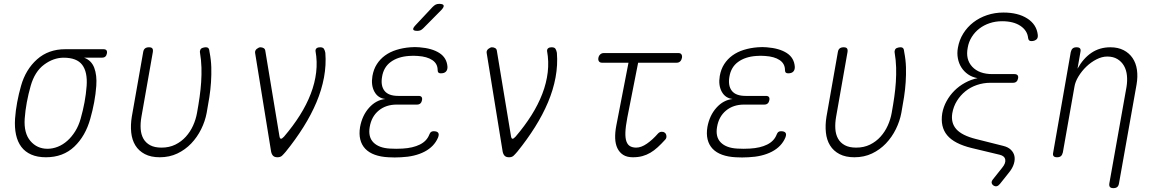

<svg xmlns="http://www.w3.org/2000/svg" viewBox="-20 -805 6040 995"><path d="M508 -506H416Q454 -492 468.5 -453.5Q483 -415 479 -360Q476 -318 468 -275Q460 -232 448 -190Q423 -100 365 -45Q307 10 218 10Q174 10 142 -4Q110 -18 90.5 -44Q71 -70 63 -107Q55 -144 58 -190Q61 -232 69 -275Q77 -318 89 -360Q113 -445 172 -497.5Q231 -550 318 -550H516Q527 -550 531.5 -544.5Q536 -539 534 -528Q532 -517 525.5 -511.5Q519 -506 508 -506ZM226 -34Q253 -34 279.5 -44.5Q306 -55 329 -75.5Q352 -96 370 -125Q388 -154 398 -190Q410 -232 418 -275Q426 -318 429 -360Q434 -432 406 -469Q378 -506 310 -506Q257 -506 208.5 -470Q160 -434 139 -360Q127 -318 119 -275Q111 -232 108 -190Q103 -115 137.5 -74.5Q172 -34 226 -34Z M722 -535Q724 -548 731.5 -554Q739 -560 752 -560Q765 -560 769.5 -554Q774 -548 772 -535L713 -200Q707 -166 709 -137Q711 -108 723 -86.5Q735 -65 758 -52.5Q781 -40 817 -40Q857 -40 888.5 -55.5Q920 -71 943 -96.5Q966 -122 980.5 -154Q995 -186 1001 -220Q1009 -264 1014.5 -303Q1020 -342 1022.5 -379.5Q1025 -417 1024 -455Q1023 -493 1016 -535V-539Q1016 -541 1017 -543Q1019 -553 1028.5 -556.5Q1038 -560 1046 -560Q1053 -560 1056.5 -558Q1060 -556 1062 -552.5Q1064 -549 1064.5 -544.5Q1065 -540 1066 -535Q1074 -494 1075 -456Q1076 -418 1073.5 -379.5Q1071 -341 1065 -302Q1059 -263 1051 -220Q1043 -177 1022.5 -135.5Q1002 -94 971 -61.5Q940 -29 899 -9.5Q858 10 808 10Q762 10 730.5 -6.5Q699 -23 681.5 -51.5Q664 -80 660 -118.5Q656 -157 663 -200Z M1385 -19 1302 -531Q1301 -537 1303.5 -542.5Q1306 -548 1310.5 -551.5Q1315 -555 1320 -557.5Q1325 -560 1329 -560Q1339 -560 1346.5 -555.5Q1354 -551 1355 -541L1428 -100Q1430 -87 1435.5 -86Q1441 -85 1452 -97Q1499 -152 1534 -207.5Q1569 -263 1590.5 -319Q1612 -375 1618.5 -430.5Q1625 -486 1615 -541Q1615 -546 1616.5 -549.5Q1618 -553 1621.5 -555.5Q1625 -558 1629.5 -559Q1634 -560 1639 -560Q1654 -560 1659 -551.5Q1664 -543 1666 -531Q1671 -468 1659 -403.5Q1647 -339 1620 -275Q1593 -211 1552.5 -146.5Q1512 -82 1461 -19Q1450 -6 1441.5 2Q1433 10 1418 10Q1403 10 1395.5 2.5Q1388 -5 1385 -19Z M2299 -458Q2299 -450 2297 -444Q2295 -438 2290.5 -433.5Q2286 -429 2279.5 -427Q2273 -425 2264 -425Q2260 -425 2257 -426Q2254 -427 2252 -429Q2250 -431 2249 -434.5Q2248 -438 2248 -442Q2248 -475 2220.5 -493.5Q2193 -512 2145 -515Q2134 -516 2122 -516Q2110 -516 2099 -515Q2042 -511 2005 -484Q1968 -457 1960 -407Q1952 -361 1972.5 -334.5Q1993 -308 2044 -308H2149Q2160 -308 2164.5 -302.5Q2169 -297 2167 -286Q2165 -275 2158.5 -269Q2152 -263 2141 -263H2036Q1980 -263 1942.5 -232Q1905 -201 1896 -147Q1887 -95 1915.5 -66.5Q1944 -38 2001 -35Q2017 -34 2033.5 -34Q2050 -34 2066 -35Q2120 -38 2156 -56Q2192 -74 2205 -108Q2207 -113 2209 -116Q2211 -119 2213.5 -121Q2216 -123 2219.5 -124Q2223 -125 2227 -125Q2236 -125 2242 -123Q2248 -121 2251 -116.5Q2254 -112 2253.5 -106Q2253 -100 2250 -92Q2230 -45 2180 -19Q2130 7 2058 10Q2042 11 2025.5 11Q2009 11 1993 10Q1953 8 1922.5 -3Q1892 -14 1873 -34Q1854 -54 1847 -82.5Q1840 -111 1846 -147Q1857 -207 1893 -247Q1929 -287 1977 -292Q1939 -296 1920.5 -329.5Q1902 -363 1910 -411Q1916 -446 1933 -472.5Q1950 -499 1975.5 -517.5Q2001 -536 2034.5 -546.5Q2068 -557 2107 -560Q2118 -561 2130 -561Q2142 -561 2153 -560Q2219 -555 2257.5 -530Q2296 -505 2299 -458ZM2174 -659Q2166 -651 2159 -648Q2152 -645 2143 -645Q2124 -645 2121.5 -652Q2119 -659 2133 -674L2222 -769Q2230 -777 2237.5 -781Q2245 -785 2256 -785Q2276 -785 2279 -777Q2282 -769 2267 -753Z M2585 -19 2502 -531Q2501 -537 2503.5 -542.5Q2506 -548 2510.5 -551.5Q2515 -555 2520 -557.5Q2525 -560 2529 -560Q2539 -560 2546.5 -555.5Q2554 -551 2555 -541L2628 -100Q2630 -87 2635.5 -86Q2641 -85 2652 -97Q2699 -152 2734 -207.5Q2769 -263 2790.5 -319Q2812 -375 2818.5 -430.5Q2825 -486 2815 -541Q2815 -546 2816.5 -549.5Q2818 -553 2821.5 -555.5Q2825 -558 2829.5 -559Q2834 -560 2839 -560Q2854 -560 2859 -551.5Q2864 -543 2866 -531Q2871 -468 2859 -403.5Q2847 -339 2820 -275Q2793 -211 2752.5 -146.5Q2712 -82 2661 -19Q2650 -6 2641.5 2Q2633 10 2618 10Q2603 10 2595.5 2.5Q2588 -5 2585 -19Z M3496 -530Q3507 -530 3511.5 -523Q3516 -516 3514 -505Q3512 -494 3505 -487Q3498 -480 3487 -480H3287L3231 -196Q3222 -149 3221 -119Q3220 -89 3226.5 -71.5Q3233 -54 3246 -47Q3259 -40 3277 -40Q3303 -40 3332.5 -60.5Q3362 -81 3389 -112Q3397 -121 3407 -122Q3417 -123 3424 -118Q3432 -113 3433.5 -101Q3435 -89 3427 -81Q3407 -59 3388.5 -42Q3370 -25 3350.5 -13.5Q3331 -2 3309 4Q3287 10 3260 10Q3229 10 3209.5 -2.5Q3190 -15 3179.5 -37Q3169 -59 3168 -89Q3167 -119 3174 -155L3237 -480H3100Q3089 -480 3084 -487Q3079 -494 3081 -505Q3083 -516 3090.5 -523Q3098 -530 3109 -530Z M4099 -458Q4099 -450 4097 -444Q4095 -438 4090.5 -433.5Q4086 -429 4079.5 -427Q4073 -425 4064 -425Q4060 -425 4057 -426Q4054 -427 4052 -429Q4050 -431 4049 -434.5Q4048 -438 4048 -442Q4048 -475 4020.5 -493.5Q3993 -512 3945 -515Q3934 -516 3922 -516Q3910 -516 3899 -515Q3842 -511 3805 -484Q3768 -457 3760 -407Q3752 -361 3772.5 -334.5Q3793 -308 3844 -308H3949Q3960 -308 3964.5 -302.5Q3969 -297 3967 -286Q3965 -275 3958.5 -269Q3952 -263 3941 -263H3836Q3780 -263 3742.5 -232Q3705 -201 3696 -147Q3687 -95 3715.5 -66.5Q3744 -38 3801 -35Q3817 -34 3833.5 -34Q3850 -34 3866 -35Q3920 -38 3956 -56Q3992 -74 4005 -108Q4007 -113 4009 -116Q4011 -119 4013.5 -121Q4016 -123 4019.5 -124Q4023 -125 4027 -125Q4036 -125 4042 -123Q4048 -121 4051 -116.5Q4054 -112 4053.5 -106Q4053 -100 4050 -92Q4030 -45 3980 -19Q3930 7 3858 10Q3842 11 3825.5 11Q3809 11 3793 10Q3753 8 3722.5 -3Q3692 -14 3673 -34Q3654 -54 3647 -82.5Q3640 -111 3646 -147Q3657 -207 3693 -247Q3729 -287 3777 -292Q3739 -296 3720.5 -329.5Q3702 -363 3710 -411Q3716 -446 3733 -472.5Q3750 -499 3775.5 -517.5Q3801 -536 3834.5 -546.5Q3868 -557 3907 -560Q3918 -561 3930 -561Q3942 -561 3953 -560Q4019 -555 4057.5 -530Q4096 -505 4099 -458Z M4322 -535Q4324 -548 4331.5 -554Q4339 -560 4352 -560Q4365 -560 4369.5 -554Q4374 -548 4372 -535L4313 -200Q4307 -166 4309 -137Q4311 -108 4323 -86.5Q4335 -65 4358 -52.5Q4381 -40 4417 -40Q4457 -40 4488.5 -55.5Q4520 -71 4543 -96.5Q4566 -122 4580.5 -154Q4595 -186 4601 -220Q4609 -264 4614.5 -303Q4620 -342 4622.5 -379.5Q4625 -417 4624 -455Q4623 -493 4616 -535V-539Q4616 -541 4617 -543Q4619 -553 4628.5 -556.5Q4638 -560 4646 -560Q4653 -560 4656.5 -558Q4660 -556 4662 -552.5Q4664 -549 4664.5 -544.5Q4665 -540 4666 -535Q4674 -494 4675 -456Q4676 -418 4673.5 -379.5Q4671 -341 4665 -302Q4659 -263 4651 -220Q4643 -177 4622.5 -135.5Q4602 -94 4571 -61.5Q4540 -29 4499 -9.5Q4458 10 4408 10Q4362 10 4330.5 -6.5Q4299 -23 4281.5 -51.5Q4264 -80 4260 -118.5Q4256 -157 4263 -200Z M5308 -608Q5304 -647 5268 -671Q5232 -695 5173 -695Q5139 -695 5109 -685Q5079 -675 5055.5 -657Q5032 -639 5016 -613.5Q5000 -588 4995 -558Q4983 -497 5018.5 -459Q5054 -421 5123 -421H5237Q5248 -421 5253 -415.5Q5258 -410 5256 -399Q5254 -388 5247.5 -382Q5241 -376 5230 -376H5113Q5076 -376 5042.5 -364.5Q5009 -353 4983 -332Q4957 -311 4939 -282Q4921 -253 4915 -218Q4907 -168 4936 -135.5Q4965 -103 5036 -85L5179 -49Q5204 -43 5218.5 -29Q5233 -15 5237 3.5Q5241 22 5234 44.5Q5227 67 5209 89L5162 148Q5154 158 5145.5 160Q5137 162 5128 156Q5120 150 5119 142Q5118 134 5126 124L5173 65Q5193 41 5189.5 22Q5186 3 5161 -3L5015 -38Q4925 -60 4888.5 -104Q4852 -148 4863 -218Q4869 -251 4885.5 -281Q4902 -311 4926 -335Q4950 -359 4981 -376Q5012 -393 5046 -400Q5018 -405 4997 -419.5Q4976 -434 4962.5 -455Q4949 -476 4944 -502.5Q4939 -529 4944 -557Q4951 -598 4972 -631.5Q4993 -665 5024 -689Q5055 -713 5095 -726.5Q5135 -740 5180 -740Q5256 -740 5304 -709Q5352 -678 5358 -625Q5359 -618 5357.5 -611.5Q5356 -605 5351.5 -601Q5347 -597 5340.5 -594.5Q5334 -592 5325 -592Q5317 -592 5313 -596Q5309 -600 5308 -608Z M5548 -355 5488 -15Q5485 -2 5478 4Q5471 10 5458 10Q5445 10 5440 4Q5435 -2 5438 -15L5529 -535Q5532 -548 5539 -554Q5546 -560 5559 -560Q5572 -560 5577 -554Q5582 -548 5579 -535L5564 -449Q5594 -503 5636.5 -531.5Q5679 -560 5734 -560Q5774 -560 5803 -545Q5832 -530 5849.5 -504Q5867 -478 5872 -443Q5877 -408 5870 -367L5779 145Q5777 158 5770 164Q5763 170 5750 170Q5737 170 5732 164Q5727 158 5729 145L5818 -355Q5823 -386 5820 -414.5Q5817 -443 5804.5 -464.5Q5792 -486 5770.5 -499Q5749 -512 5718 -512Q5691 -512 5662.5 -497.5Q5634 -483 5610 -460Q5586 -437 5569 -409Q5552 -381 5548 -355Z"/></svg>

Font: Maple Mono NL Thin
Style: Italic
Weight: 250
Italic angle: -10°
Monospace: yes
Designer: subframe7536
Version: Version 7.000